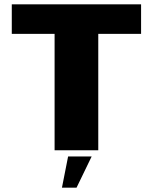

<svg xmlns="http://www.w3.org/2000/svg" viewBox="-20 -695 708 888"><path d="M232.5 0H434.5V-538.5H632.5V-675H34.5V-538.5H232.5ZM266.5 173H334L404 28.5H295Z"/></svg>

Font: Anybody Thin ExtraBold
Style: Regular
Weight: 800
Version: Version 1.113;gftools[0.9.25]